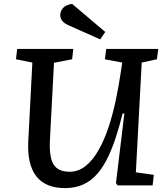

<svg xmlns="http://www.w3.org/2000/svg" viewBox="-20 -951 858 985"><path d="M677 -67 769 -54 763 0H583L575 -12L618 -369H609Q575 -230 534.5 -146Q494 -62 440.5 -24Q387 14 314 14Q213 14 166 -47Q119 -108 125 -226L146 -630L62 -647L68 -700H356L350 -647L257 -629L236 -230Q232 -144 255 -107Q278 -70 337 -70Q383 -70 420 -100Q457 -130 486 -181.5Q515 -233 536.5 -297.5Q558 -362 573 -432.5Q588 -503 598 -570L607 -630L518 -647L525 -700H792L785 -647L707 -630ZM520 -787 494 -749 330 -822Q308 -832 298.5 -845Q289 -858 289 -874Q289 -893 303 -909.5Q317 -926 350 -931Z"/></svg>

Font: Literata 7pt Medium
Style: Italic
Weight: 500
Italic angle: -2°
Designer: Latin by Veronika Burian and Jose Scaglione. Greek by Irene Vlachou. Cyrillic by Vera Evstafieva
Foundry: TypeTogether
Version: Version 3.002